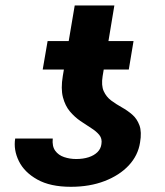

<svg xmlns="http://www.w3.org/2000/svg" viewBox="-20 -680 609 709"><path d="M354.5 -147.9Q357.9 -168 346.7 -181.6Q335.4 -195.3 316.7 -207Q297.9 -218.8 276.9 -233.2Q255.9 -247.6 238.3 -268.3Q220.7 -289.1 212.4 -320.8Q204.1 -352.5 211.9 -399.4L255.9 -659.7H402.3L358.9 -398.4Q353.5 -364.3 363 -343.3Q372.6 -322.3 390.6 -308.8Q408.7 -295.4 429.7 -283.7Q450.7 -272 468.3 -256.8Q485.8 -241.7 494.9 -217.3Q503.9 -192.9 497.1 -153.3Q489.7 -106 455.6 -69.3Q421.4 -32.7 366.5 -11.5Q311.5 9.8 241.7 9.8Q165.5 9.8 117.7 -17.1Q69.8 -43.9 49.6 -85.2Q29.3 -126.5 36.1 -168.5H174.8Q171.9 -140.1 183.8 -123.5Q195.8 -106.9 216.8 -99.9Q237.8 -92.8 261.2 -92.8Q287.1 -92.8 307.4 -99.4Q327.6 -106 340.1 -118.4Q352.5 -130.9 354.5 -147.9ZM473.1 -528.3 455.6 -423.3H137.7L155.8 -528.3Z"/></svg>

Font: Inter 17pt
Style: Bold Italic
Weight: 700
Italic angle: -9.3988°
Version: Version 4.001;git-66647c0bb